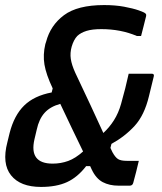

<svg xmlns="http://www.w3.org/2000/svg" viewBox="-20 -729 640 758"><path d="M142 9Q60 9 23.5 -37Q-13 -83 9 -167L18 -204Q36 -274 75.5 -312.5Q115 -351 184 -364L188 -380Q162 -435 155.5 -474Q149 -513 159 -555L162 -564Q179 -629 232.5 -669Q286 -709 391 -709Q435 -709 470 -702.5Q505 -696 528 -688Q551 -680 555 -675Q558 -672 557 -666Q552 -645 547 -626Q542 -607 537 -587H520Q457 -614 380 -614Q344 -614 321.5 -607Q299 -600 285 -587Q271 -572 263 -545Q256 -520 259.5 -496.5Q263 -473 277 -442Q308 -377 337.5 -313.5Q367 -250 388 -204Q412 -226 430 -254.5Q448 -283 458 -319Q468 -354 474.5 -380.5Q481 -407 488 -438H579Q590 -438 587 -427L568 -349Q550 -274 511.5 -232Q473 -190 420 -161L416 -145Q421 -134 424 -128Q435 -108 446 -101Q457 -94 481 -94H528Q523 -72 517.5 -50.5Q512 -29 506 -7Q503 4 492 4H448Q412 4 385.5 -10Q359 -24 342 -60Q339 -66 336 -73H320Q286 -29 244.5 -10Q203 9 142 9ZM116 -179Q94 -83 188 -83Q220 -83 249 -93.5Q278 -104 308 -131Q289 -170 265 -220Q241 -270 218 -319Q178 -308 156 -283.5Q134 -259 125 -217Z"/></svg>

Font: Recursive Sn Lnr St Med
Style: Italic
Weight: 500
Italic angle: -15°
Version: Version 1.079;hotconv 1.0.112;makeotfexe 2.5.65598; ttfautoh